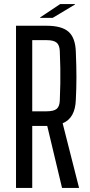

<svg xmlns="http://www.w3.org/2000/svg" viewBox="-20 -927 443 947"><path d="M59 0V-800H210Q285 -800 318.5 -770Q352 -740 354 -671Q357 -600 357 -546.5Q357 -493 354 -435Q351 -344 289 -319L370 0H286L213 -306H139V0ZM139 -378H209Q245 -378 259.5 -390Q274 -402 275 -432Q277 -477 277.5 -515Q278 -553 277.5 -590.5Q277 -628 275 -674Q274 -704 259.5 -716.5Q245 -729 210 -729H139ZM178 -839V-841L277 -907H350V-905L240 -839Z"/></svg>

Font: Big Shoulders Text
Style: Regular
Weight: 400
Designer: Patric King
Foundry: XO Type Co
Version: Version 1.000; ttfautohint (v1.8.2)